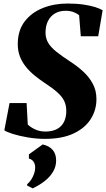

<svg xmlns="http://www.w3.org/2000/svg" viewBox="-20 -774 600 1086"><path d="M234.5 11.5Q186 11.5 137.2 3.2Q88.5 -5 52.5 -16.5Q16.5 -28 4.5 -37L34 -191H130.5L137 -70Q150 -56 176.8 -43Q203.5 -30 236 -30Q268 -30 290.5 -38.8Q313 -47.5 327.2 -63.2Q341.5 -79 348.2 -100.2Q355 -121.5 355 -146.5Q355 -178.5 343 -203.2Q331 -228 304 -252Q277 -276 232 -305.5Q201 -326 173.5 -348.8Q146 -371.5 125 -398Q104 -424.5 92.2 -455.8Q80.5 -487 80.5 -524Q80.5 -601.5 119.2 -652.2Q158 -703 221.8 -728.5Q285.5 -754 361.5 -754Q413 -754 452.2 -748.2Q491.5 -742.5 518.5 -733.8Q545.5 -725 560.5 -716L535.5 -569H437L427.5 -688Q416.5 -697.5 397 -705.2Q377.5 -713 351 -713Q316 -713 290.5 -697.8Q265 -682.5 251.2 -654.8Q237.5 -627 237.5 -589Q237.5 -557.5 252.5 -532Q267.5 -506.5 298.8 -481.5Q330 -456.5 377.5 -425.5Q418 -399.5 451.5 -368.5Q485 -337.5 505.2 -299.5Q525.5 -261.5 525.5 -213.5Q525.5 -151.5 493.2 -100.5Q461 -49.5 396.2 -19Q331.5 11.5 234.5 11.5ZM133.5 275.5V268Q146.5 257.5 156.8 241.5Q167 225.5 173.2 207.5Q179.5 189.5 179 172.5Q179 155 170.2 141.2Q161.5 127.5 143.5 123V99L221.5 43Q259 51.5 278.2 74.2Q297.5 97 297.5 133.5Q297.5 168.5 279.8 198Q262 227.5 232 250.8Q202 274 165 291.5Z"/></svg>

Font: Merriweather 96pt Black
Style: Italic
Weight: 900
Italic angle: -7.8°
Version: Version 2.101